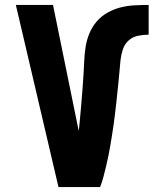

<svg xmlns="http://www.w3.org/2000/svg" viewBox="-20 -755 640 775"><path d="M216 0 44 -735H194L294 -245Q295 -240 296 -235.5Q297 -231 298 -226Q301 -254 303.5 -282.5Q306 -311 308.5 -339Q311 -367 313 -395.5Q315 -424 317 -452.5Q319 -481 320 -509Q321 -537 325.5 -565.5Q330 -594 341 -620.5Q352 -647 370.5 -668.5Q389 -690 414 -704Q439 -718 466.5 -725Q494 -732 522.5 -733.5Q551 -735 580 -735V-615Q558 -615 536.5 -610.5Q515 -606 499 -591.5Q483 -577 476 -556Q469 -535 466.5 -513Q464 -491 462.5 -469.5Q461 -448 458.5 -426.5Q456 -405 454 -383.5Q452 -362 449.5 -340.5Q447 -319 444.5 -297.5Q442 -276 439 -254.5Q436 -233 432.5 -211.5Q429 -190 425.5 -168.5Q422 -147 417.5 -125.5Q413 -104 408 -83Q403 -62 397.5 -41Q392 -20 384 0Z"/></svg>

Font: Iosevka SS04 Heavy Extended
Style: Regular
Weight: 900
Width: 7
Monospace: yes
Designer: Belleve Invis
Foundry: Belleve Invis
Version: Version 19.0.0; ttfautohint (v1.8.4)